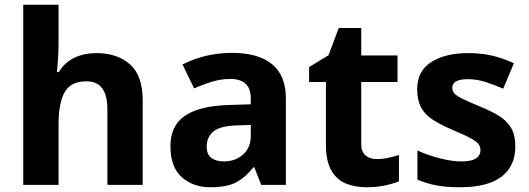

<svg xmlns="http://www.w3.org/2000/svg" viewBox="-20 -780 2232 810"><path d="M227 -605Q227 -565 224.5 -528Q222 -491 220 -476H228Q254 -518 295 -537Q336 -556 386 -556Q475 -556 528.5 -508.5Q582 -461 582 -356V0H433V-319Q433 -437 345 -437Q278 -437 252.5 -390.5Q227 -344 227 -257V0H78V-760H227Z M959 -557Q1069 -557 1127.5 -509.5Q1186 -462 1186 -364V0H1082L1053 -74H1049Q1014 -30 975 -10Q936 10 868 10Q795 10 747 -32.5Q699 -75 699 -163Q699 -250 760 -291.5Q821 -333 943 -337L1038 -340V-364Q1038 -407 1015.5 -427Q993 -447 953 -447Q913 -447 875 -435.5Q837 -424 799 -407L750 -508Q794 -531 847.5 -544Q901 -557 959 -557ZM980 -251Q908 -249 880 -225Q852 -201 852 -162Q852 -128 872 -113.5Q892 -99 924 -99Q972 -99 1005 -127.5Q1038 -156 1038 -208V-253Z M1569 -109Q1594 -109 1617 -114Q1640 -119 1663 -126V-15Q1639 -5 1603.5 2.5Q1568 10 1526 10Q1477 10 1438.5 -6Q1400 -22 1377.5 -61.5Q1355 -101 1355 -171V-434H1284V-497L1366 -547L1409 -662H1504V-546H1657V-434H1504V-171Q1504 -140 1522 -124.5Q1540 -109 1569 -109Z M2154 -162Q2154 -79 2095.5 -34.5Q2037 10 1921 10Q1864 10 1823 2.5Q1782 -5 1741 -22V-145Q1785 -125 1836 -112Q1887 -99 1926 -99Q1970 -99 1988.5 -112Q2007 -125 2007 -146Q2007 -160 1999.5 -171Q1992 -182 1967 -196Q1942 -210 1889 -232Q1838 -254 1805 -275.5Q1772 -297 1756 -327.5Q1740 -358 1740 -404Q1740 -480 1799 -518Q1858 -556 1956 -556Q2007 -556 2053 -546Q2099 -536 2148 -513L2103 -406Q2063 -423 2027 -434.5Q1991 -446 1954 -446Q1921 -446 1904.5 -437Q1888 -428 1888 -410Q1888 -397 1896.5 -386.5Q1905 -376 1929.5 -364Q1954 -352 2002 -332Q2049 -313 2083 -292.5Q2117 -272 2135.5 -241.5Q2154 -211 2154 -162Z"/></svg>

Font: Noto Sans Bamum
Style: Regular
Weight: 400
Designer: Monotype Design Team
Foundry: Monotype Imaging Inc.
Version: Version 2.001